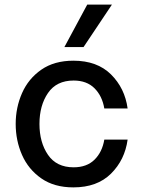

<svg xmlns="http://www.w3.org/2000/svg" viewBox="-20 -804 615 832"><path d="M48 -267Q48 -338 75.5 -400.5Q103 -463 159 -502Q215 -541 298 -541Q401 -541 461 -481.5Q521 -422 533 -334H432Q423 -388 389.5 -421.5Q356 -455 299 -455Q225 -455 188 -401Q151 -347 151 -267Q151 -187 188 -133Q225 -79 299 -79Q356 -79 389.5 -112Q423 -145 432 -199H533Q521 -111 461 -51.5Q401 8 298 8Q215 8 159 -31Q103 -70 75.5 -132.5Q48 -195 48 -267ZM259 -600 358 -784H465L342 -600Z"/></svg>

Font: Lopes Sans Medium
Style: Regular
Weight: 500
Designer: Gabriel Lam, Diego Maldonado
Foundry: TypeRant, Foresti Design
Version: Version 4.000